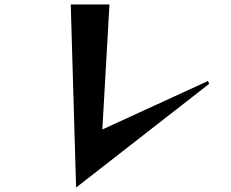

<svg xmlns="http://www.w3.org/2000/svg" viewBox="-20 -796 1040 863"><path d="M298 -776H472L440 -214L915 -432L920 -419L322 47Z"/></svg>

Font: Tiejili SC
Style: Regular
Weight: 400
Designer: Buernia
Foundry: Ershou Xiaoxi Press
Version: Version 1.100